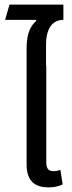

<svg xmlns="http://www.w3.org/2000/svg" viewBox="-20 -801 310 830"><path d="M189 9C210 9 231 6 251 -4L241 -67C232 -63 221 -61 212 -61C189 -61 180 -72 180 -101V-517H179V-607C179 -688 214 -715 254 -715V-781H21L2 -715H136L137 -711C115 -691 95 -663 95 -591V-90C95 -13 137 9 189 9Z"/></svg>

Font: Noto Sans Thai UI Condensed
Style: Regular
Weight: 400
Width: 3
Designer: Monotype Design Team
Foundry: Monotype Imaging Inc.
Version: Version 1.901